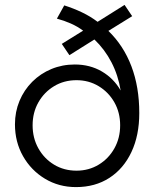

<svg xmlns="http://www.w3.org/2000/svg" viewBox="-20 -753 641 783"><path d="M290 10Q220 10 163.5 -24Q107 -58 74 -116Q41 -174 41 -246Q41 -297 59.5 -341.5Q78 -386 111.5 -419.5Q145 -453 189.5 -471.5Q234 -490 285 -490Q347 -490 395.5 -461.5Q444 -433 472 -384Q462 -446 434.5 -499Q407 -552 365 -592L263 -528L232 -574L319 -628Q296 -645 269 -657Q242 -669 212 -677L242 -731Q280 -719 314.5 -702.5Q349 -686 378 -664L488 -733L519 -687L422 -627Q484 -567 516 -482.5Q548 -398 548 -292Q548 -201 516 -133Q484 -65 426 -27.5Q368 10 290 10ZM292 -57Q342 -57 382.5 -81.5Q423 -106 446.5 -148Q470 -190 470 -242Q470 -294 446.5 -335.5Q423 -377 382.5 -401.5Q342 -426 292 -426Q241 -426 200.5 -401.5Q160 -377 136.5 -335.5Q113 -294 113 -242Q113 -190 136.5 -148Q160 -106 200.5 -81.5Q241 -57 292 -57Z"/></svg>

Font: Red Hat Display Variable
Style: Regular
Weight: 400
Designer: Pentagram, MCKL
Foundry: Pentagram, MCKL
Version: Version 1.021